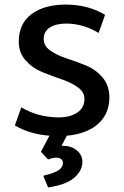

<svg xmlns="http://www.w3.org/2000/svg" viewBox="-20 -579 543 839"><path d="M458 -153V-154Q458 -82 409 -38Q360 6 272 14L249 58H255Q291 58 315.5 78Q340 98 340 128Q340 167 304 198Q268 229 190 240L169 189Q219 177 237 164Q255 151 255 134Q255 110 224 110Q211 110 190 118L159 84L196 14Q108 7 45 -31L73 -110Q147 -66 237 -66Q286 -66 317.5 -87Q349 -108 349 -147Q349 -177 319.5 -198Q290 -219 248 -233Q206 -247 163.5 -264.5Q121 -282 91.5 -315.5Q62 -349 62 -397Q62 -476 118 -517.5Q174 -559 267 -559Q365 -559 439 -514L411 -435Q343 -476 269 -476Q225 -476 198 -459Q171 -442 171 -408Q171 -378 200.5 -357.5Q230 -337 272 -323.5Q314 -310 356.5 -292.5Q399 -275 428.5 -240Q458 -205 458 -153Z"/></svg>

Font: Martel Sans DemiBold
Style: Regular
Weight: 600
Designer: Dan Reynolds and Mathieu Réguer
Foundry: Dan Reynolds and Mathieu Réguer
Version: Version 1.001;PS 001.001;hotconv 1.0.70;makeotf.lib2.5.58329